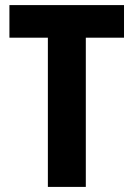

<svg xmlns="http://www.w3.org/2000/svg" viewBox="-20 -734 524 754"><path d="M317 0V-586H467V-714H17V-586H168V0Z"/></svg>

Font: Noto Sans Bengali Condensed
Style: Bold
Weight: 700
Width: 3
Designer: Joana Ranito - Universal Thirst; Jelle Bosma - Monotype Design Team
Foundry: Universal Thirst ehf.
Version: Version 3.000